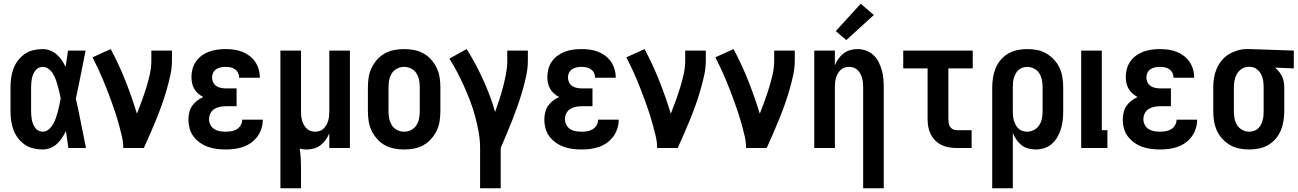

<svg xmlns="http://www.w3.org/2000/svg" viewBox="-20 -790 6928 1025"><path d="M208 8Q183 8 157.5 2Q132 -4 111.5 -18.5Q91 -33 75.5 -53.5Q60 -74 51.5 -97.5Q43 -121 39.5 -146.5Q36 -172 36 -197V-323Q36 -348 39.5 -373.5Q43 -399 51.5 -422.5Q60 -446 75.5 -466.5Q91 -487 111.5 -501.5Q132 -516 157.5 -522Q183 -528 208 -528Q228 -528 247.5 -520.5Q267 -513 282.5 -499.5Q298 -486 309.5 -469Q321 -452 330 -433Q334 -455 337 -476.5Q340 -498 343 -520H437Q424 -456 411.5 -391.5Q399 -327 385 -263Q400 -198 412.5 -132Q425 -66 439 0H345Q342 -23 338.5 -45.5Q335 -68 332 -91Q323 -72 311.5 -54.5Q300 -37 284.5 -22.5Q269 -8 249 0Q229 8 208 8ZM208 -87Q226 -87 240 -99Q254 -111 263 -126.5Q272 -142 278 -159Q284 -176 288.5 -193.5Q293 -211 297 -228.5Q301 -246 304 -264Q301 -281 297 -298Q293 -315 288.5 -331.5Q284 -348 278 -364.5Q272 -381 263 -396Q254 -411 239.5 -422Q225 -433 208 -433Q196 -433 185.5 -427.5Q175 -422 168 -412.5Q161 -403 156.5 -392Q152 -381 150 -369.5Q148 -358 147 -346.5Q146 -335 146 -323V-197Q146 -185 147 -173.5Q148 -162 150 -150.5Q152 -139 156.5 -128Q161 -117 168 -107.5Q175 -98 185.5 -92.5Q196 -87 208 -87Z M638 0Q638 -32 630.5 -63.5Q623 -95 614.5 -126Q606 -157 596 -187.5Q586 -218 575 -248Q564 -278 552.5 -308Q541 -338 528.5 -367.5Q516 -397 502.5 -426Q489 -455 474 -484L571 -528Q615 -446 649.5 -359Q684 -272 711 -183Q725 -218 737.5 -252.5Q750 -287 761 -322.5Q772 -358 780 -394.5Q788 -431 788 -468V-520H898V-468Q898 -427 889 -386.5Q880 -346 868.5 -306.5Q857 -267 843 -228Q829 -189 813.5 -151Q798 -113 781.5 -75Q765 -37 748 0Z M1185 8Q1161 8 1137 5Q1113 2 1090.5 -6Q1068 -14 1048 -28Q1028 -42 1013.5 -61Q999 -80 992.5 -103.5Q986 -127 986 -152Q986 -171 990.5 -190Q995 -209 1005.5 -224.5Q1016 -240 1031.5 -252Q1047 -264 1065 -272Q1050 -280 1037.5 -291Q1025 -302 1017 -316Q1009 -330 1005.5 -346Q1002 -362 1002 -379Q1002 -401 1008 -423Q1014 -445 1027 -463Q1040 -481 1058 -494Q1076 -507 1097 -514.5Q1118 -522 1140 -525Q1162 -528 1185 -528Q1207 -528 1229 -525Q1251 -522 1272 -514Q1293 -506 1311 -492.5Q1329 -479 1341.5 -461Q1354 -443 1360.5 -421.5Q1367 -400 1367 -378V-375H1257V-376Q1257 -389 1251 -401Q1245 -413 1234 -420.5Q1223 -428 1210.5 -430.5Q1198 -433 1185 -433Q1172 -433 1159 -430.5Q1146 -428 1135 -421Q1124 -414 1118 -402Q1112 -390 1112 -377Q1112 -363 1118 -350.5Q1124 -338 1135.5 -330.5Q1147 -323 1160.5 -320.5Q1174 -318 1188 -318H1243V-223H1188Q1171 -223 1155 -220Q1139 -217 1125 -208.5Q1111 -200 1103.5 -185Q1096 -170 1096 -153Q1096 -138 1103.5 -123.5Q1111 -109 1124.5 -100.5Q1138 -92 1153.5 -89.5Q1169 -87 1185 -87Q1200 -87 1215.5 -89.5Q1231 -92 1244 -100Q1257 -108 1265 -121.5Q1273 -135 1273 -151H1383V-150Q1383 -127 1375.5 -103.5Q1368 -80 1354 -61Q1340 -42 1320.5 -28Q1301 -14 1278.5 -6Q1256 2 1232.5 5Q1209 8 1185 8Z M1477 215V-520H1587V-197Q1587 -185 1588 -172.5Q1589 -160 1592.5 -147.5Q1596 -135 1602 -124Q1608 -113 1617 -104Q1626 -95 1638 -91Q1650 -87 1663 -87Q1675 -87 1687 -91Q1699 -95 1708 -104Q1717 -113 1723 -124Q1729 -135 1732.5 -147.5Q1736 -160 1737 -172.5Q1738 -185 1738 -197V-520H1848V0H1738V-79Q1731 -61 1719.5 -44.5Q1708 -28 1692 -15.5Q1676 -3 1656.5 2.5Q1637 8 1617 8Q1608 8 1598.5 7Q1589 6 1580 3Q1584 29 1585.5 55Q1587 81 1587 107V215Z M2138 8Q2111 8 2084.5 3Q2058 -2 2034.5 -15Q2011 -28 1993 -48.5Q1975 -69 1963.5 -93Q1952 -117 1948 -143.5Q1944 -170 1944 -197V-323Q1944 -350 1948 -376.5Q1952 -403 1963.5 -427Q1975 -451 1993 -471.5Q2011 -492 2034.5 -505Q2058 -518 2084.5 -523Q2111 -528 2138 -528Q2164 -528 2190.5 -523Q2217 -518 2240.5 -505Q2264 -492 2282 -471.5Q2300 -451 2311.5 -427Q2323 -403 2327 -376.5Q2331 -350 2331 -323V-197Q2331 -170 2327 -143.5Q2323 -117 2311.5 -93Q2300 -69 2282 -48.5Q2264 -28 2240.5 -15Q2217 -2 2190.5 3Q2164 8 2138 8ZM2138 -87Q2157 -87 2175 -96Q2193 -105 2203.5 -122Q2214 -139 2217.5 -158.5Q2221 -178 2221 -197V-323Q2221 -342 2217.5 -361.5Q2214 -381 2203.5 -398Q2193 -415 2175 -424Q2157 -433 2138 -433Q2118 -433 2100 -424Q2082 -415 2071.5 -398Q2061 -381 2057.5 -361.5Q2054 -342 2054 -323V-197Q2054 -178 2057.5 -158.5Q2061 -139 2071.5 -122Q2082 -105 2100 -96Q2118 -87 2138 -87Z M2543 215V0Q2543 -42 2535.5 -84Q2528 -126 2517 -167Q2506 -208 2491 -248Q2476 -288 2458.5 -327Q2441 -366 2421.5 -403.5Q2402 -441 2379 -477L2471 -528Q2496 -489 2518 -448Q2540 -407 2559 -365Q2578 -323 2594.5 -279.5Q2611 -236 2623 -192Q2635 -225 2646 -259Q2657 -293 2666 -327.5Q2675 -362 2681.5 -397Q2688 -432 2688 -468V-520H2798V-468Q2798 -427 2789.5 -386.5Q2781 -346 2769.5 -306.5Q2758 -267 2744.5 -228.5Q2731 -190 2716 -151.5Q2701 -113 2685 -75.5Q2669 -38 2653 0V215Z M3085 8Q3061 8 3037 5Q3013 2 2990.5 -6Q2968 -14 2948 -28Q2928 -42 2913.5 -61Q2899 -80 2892.5 -103.5Q2886 -127 2886 -152Q2886 -171 2890.5 -190Q2895 -209 2905.5 -224.5Q2916 -240 2931.5 -252Q2947 -264 2965 -272Q2950 -280 2937.5 -291Q2925 -302 2917 -316Q2909 -330 2905.5 -346Q2902 -362 2902 -379Q2902 -401 2908 -423Q2914 -445 2927 -463Q2940 -481 2958 -494Q2976 -507 2997 -514.5Q3018 -522 3040 -525Q3062 -528 3085 -528Q3107 -528 3129 -525Q3151 -522 3172 -514Q3193 -506 3211 -492.5Q3229 -479 3241.5 -461Q3254 -443 3260.5 -421.5Q3267 -400 3267 -378V-375H3157V-376Q3157 -389 3151 -401Q3145 -413 3134 -420.5Q3123 -428 3110.5 -430.5Q3098 -433 3085 -433Q3072 -433 3059 -430.5Q3046 -428 3035 -421Q3024 -414 3018 -402Q3012 -390 3012 -377Q3012 -363 3018 -350.5Q3024 -338 3035.5 -330.5Q3047 -323 3060.5 -320.5Q3074 -318 3088 -318H3143V-223H3088Q3071 -223 3055 -220Q3039 -217 3025 -208.5Q3011 -200 3003.5 -185Q2996 -170 2996 -153Q2996 -138 3003.5 -123.5Q3011 -109 3024.5 -100.5Q3038 -92 3053.5 -89.5Q3069 -87 3085 -87Q3100 -87 3115.5 -89.5Q3131 -92 3144 -100Q3157 -108 3165 -121.5Q3173 -135 3173 -151H3283V-150Q3283 -127 3275.5 -103.5Q3268 -80 3254 -61Q3240 -42 3220.5 -28Q3201 -14 3178.5 -6Q3156 2 3132.5 5Q3109 8 3085 8Z M3488 0Q3488 -32 3480.5 -63.5Q3473 -95 3464.5 -126Q3456 -157 3446 -187.5Q3436 -218 3425 -248Q3414 -278 3402.5 -308Q3391 -338 3378.5 -367.5Q3366 -397 3352.5 -426Q3339 -455 3324 -484L3421 -528Q3465 -446 3499.5 -359Q3534 -272 3561 -183Q3575 -218 3587.5 -252.5Q3600 -287 3611 -322.5Q3622 -358 3630 -394.5Q3638 -431 3638 -468V-520H3748V-468Q3748 -427 3739 -386.5Q3730 -346 3718.5 -306.5Q3707 -267 3693 -228Q3679 -189 3663.5 -151Q3648 -113 3631.5 -75Q3615 -37 3598 0Z M3963 0Q3963 -32 3955.5 -63.5Q3948 -95 3939.5 -126Q3931 -157 3921 -187.5Q3911 -218 3900 -248Q3889 -278 3877.5 -308Q3866 -338 3853.5 -367.5Q3841 -397 3827.5 -426Q3814 -455 3799 -484L3896 -528Q3940 -446 3974.5 -359Q4009 -272 4036 -183Q4050 -218 4062.5 -252.5Q4075 -287 4086 -322.5Q4097 -358 4105 -394.5Q4113 -431 4113 -468V-520H4223V-468Q4223 -427 4214 -386.5Q4205 -346 4193.5 -306.5Q4182 -267 4168 -228Q4154 -189 4138.5 -151Q4123 -113 4106.5 -75Q4090 -37 4073 0Z M4588 215V-323Q4588 -335 4587 -347.5Q4586 -360 4582.5 -372.5Q4579 -385 4573 -396Q4567 -407 4558 -416Q4549 -425 4537 -429Q4525 -433 4512 -433Q4500 -433 4488 -429Q4476 -425 4467 -416Q4458 -407 4452 -396Q4446 -385 4442.5 -372.5Q4439 -360 4438 -347.5Q4437 -335 4437 -323V0H4327V-520H4437V-441Q4444 -459 4455.5 -475.5Q4467 -492 4483 -504.5Q4499 -517 4518.5 -522.5Q4538 -528 4558 -528Q4581 -528 4603.5 -520Q4626 -512 4643 -496Q4660 -480 4670.5 -459Q4681 -438 4687.5 -415.5Q4694 -393 4696 -369.5Q4698 -346 4698 -323V215ZM4498 -576 4442 -624 4575 -770 4645 -710Z M5087 0Q5066 0 5045.5 -3.5Q5025 -7 5006.5 -16Q4988 -25 4973 -40Q4958 -55 4948.5 -74Q4939 -93 4935.5 -113.5Q4932 -134 4932 -155V-425H4802V-520H5173V-425H5043V-155Q5043 -144 5044.5 -133.5Q5046 -123 5051.5 -114Q5057 -105 5067 -100Q5077 -95 5087 -95H5167V0Z M5277 215V-323Q5277 -349 5281 -375Q5285 -401 5295 -425.5Q5305 -450 5322.5 -470.5Q5340 -491 5362.5 -504Q5385 -517 5411 -522.5Q5437 -528 5463 -528Q5490 -528 5516.5 -523Q5543 -518 5566 -504.5Q5589 -491 5607.5 -471Q5626 -451 5637 -426.5Q5648 -402 5652 -375.5Q5656 -349 5656 -323V-197Q5656 -173 5653.5 -149.5Q5651 -126 5644.5 -103.5Q5638 -81 5626 -60Q5614 -39 5596.5 -23Q5579 -7 5556 0.5Q5533 8 5509 8Q5489 8 5469 2.5Q5449 -3 5433.5 -15Q5418 -27 5406.5 -44Q5395 -61 5387 -79V215ZM5463 -87Q5483 -87 5500.5 -96.5Q5518 -106 5528.5 -122.5Q5539 -139 5542.5 -158.5Q5546 -178 5546 -197V-323Q5546 -342 5542.5 -361.5Q5539 -381 5529 -397.5Q5519 -414 5501 -423.5Q5483 -433 5464 -433Q5451 -433 5439 -429Q5427 -425 5417.5 -416.5Q5408 -408 5402 -396.5Q5396 -385 5392.5 -373Q5389 -361 5388 -348Q5387 -335 5387 -323V-197Q5387 -185 5388 -172Q5389 -159 5392.5 -147Q5396 -135 5402 -123.5Q5408 -112 5417 -103.5Q5426 -95 5438.5 -91Q5451 -87 5463 -87Z M5752 0V-520H5862V-95H5892V0Z M6173 8Q6149 8 6125 5Q6101 2 6078.5 -6Q6056 -14 6036 -28Q6016 -42 6001.5 -61Q5987 -80 5980.5 -103.5Q5974 -127 5974 -152Q5974 -171 5978.5 -190Q5983 -209 5993.5 -224.5Q6004 -240 6019.5 -252Q6035 -264 6053 -272Q6038 -280 6025.5 -291Q6013 -302 6005 -316Q5997 -330 5993.5 -346Q5990 -362 5990 -379Q5990 -401 5996 -423Q6002 -445 6015 -463Q6028 -481 6046 -494Q6064 -507 6085 -514.5Q6106 -522 6128 -525Q6150 -528 6173 -528Q6195 -528 6217 -525Q6239 -522 6260 -514Q6281 -506 6299 -492.5Q6317 -479 6329.5 -461Q6342 -443 6348.5 -421.5Q6355 -400 6355 -378V-375H6245V-376Q6245 -389 6239 -401Q6233 -413 6222 -420.5Q6211 -428 6198.5 -430.5Q6186 -433 6173 -433Q6160 -433 6147 -430.5Q6134 -428 6123 -421Q6112 -414 6106 -402Q6100 -390 6100 -377Q6100 -363 6106 -350.5Q6112 -338 6123.5 -330.5Q6135 -323 6148.5 -320.5Q6162 -318 6176 -318H6231V-223H6176Q6159 -223 6143 -220Q6127 -217 6113 -208.5Q6099 -200 6091.5 -185Q6084 -170 6084 -153Q6084 -138 6091.5 -123.5Q6099 -109 6112.5 -100.5Q6126 -92 6141.5 -89.5Q6157 -87 6173 -87Q6188 -87 6203.5 -89.5Q6219 -92 6232 -100Q6245 -108 6253 -121.5Q6261 -135 6261 -151H6371V-150Q6371 -127 6363.5 -103.5Q6356 -80 6342 -61Q6328 -42 6308.5 -28Q6289 -14 6266.5 -6Q6244 2 6220.5 5Q6197 8 6173 8Z M6650 8Q6623 8 6596.5 3Q6570 -2 6547 -15.5Q6524 -29 6505.5 -49Q6487 -69 6476 -93.5Q6465 -118 6461 -144.5Q6457 -171 6457 -197V-323Q6457 -348 6461 -373.5Q6465 -399 6475 -422.5Q6485 -446 6501.5 -466.5Q6518 -487 6539.5 -500Q6561 -513 6586 -520.5Q6611 -528 6636 -528H6651L6887 -520V-425L6787 -429Q6799 -419 6808.5 -407Q6818 -395 6824.5 -381.5Q6831 -368 6833.5 -353Q6836 -338 6836 -323V-197Q6836 -171 6832 -145Q6828 -119 6818 -94.5Q6808 -70 6790.5 -49.5Q6773 -29 6750.5 -16Q6728 -3 6702 2.5Q6676 8 6650 8ZM6649 -87Q6662 -87 6674 -91Q6686 -95 6695.5 -103.5Q6705 -112 6711 -123.5Q6717 -135 6720.5 -147Q6724 -159 6725 -172Q6726 -185 6726 -197V-323Q6726 -341 6723.5 -359Q6721 -377 6712.5 -393.5Q6704 -410 6689 -421Q6674 -432 6656 -433H6645Q6626 -433 6609.5 -422.5Q6593 -412 6583.5 -395.5Q6574 -379 6570.5 -360.5Q6567 -342 6567 -323V-197Q6567 -178 6570.5 -158.5Q6574 -139 6584 -122.5Q6594 -106 6612 -96.5Q6630 -87 6649 -87Z"/></svg>

Font: Iosevka QP
Style: Bold
Weight: 700
Designer: Belleve Invis
Foundry: Belleve Invis
Version: Version 20.0.0; ttfautohint (v1.8.4)